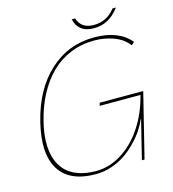

<svg xmlns="http://www.w3.org/2000/svg" viewBox="-137 -1078 1085 1201"><g transform="rotate(-15 405.5 -477.5)"><path d="M754.9 -416 651.9 0H634.8L696.8 -251H694.8Q680.7 -217.8 658.2 -183.6Q635.7 -149.4 601.8 -114.3Q567.9 -79.1 528.8 -52Q489.7 -24.9 439.5 -7.6Q389.2 9.8 336.9 9.8Q164.1 9.8 99.6 -96.4Q35.2 -202.6 83 -396Q131.8 -595.2 253.7 -707.5Q375.5 -819.8 544.9 -819.8Q702.6 -819.8 778.8 -728L759.8 -710.9Q726.6 -755.9 666.7 -778.3Q606.9 -800.8 540 -800.8Q457 -800.8 385.5 -771.5Q314 -742.2 259.5 -688.5Q205.1 -634.8 165.8 -560.8Q126.5 -486.8 104 -396Q86.4 -326.2 85 -266.6Q83.5 -207 98.6 -159.4Q113.8 -111.8 145 -78.4Q176.3 -44.9 226.1 -26.9Q275.9 -8.8 341.8 -8.8Q427.7 -8.8 506.8 -57.9Q585.9 -106.9 644.5 -194.8Q703.1 -282.7 731 -394L733.9 -397H467.8L473.1 -416ZM703.1 -964.8H725.1Q659.2 -875 560.1 -875Q508.3 -875 478 -898.9Q447.8 -922.9 439 -964.8H460.9Q482.9 -895 564.9 -895Q649.4 -895 703.1 -964.8Z"/></g></svg>

Font: Sinkin Sans 100 Thin Italic
Style: Regular
Weight: 100
Italic angle: -112°
Designer: Keith Bates
Foundry: K-Type
Version: Sinkin Sans (version 1.0)  by Keith Bates   •   © 2014   www